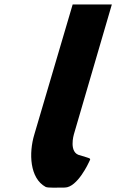

<svg xmlns="http://www.w3.org/2000/svg" viewBox="-20 -845 524 865"><path d="M307.4 -825 134.9 -240C108.8 -154.6 114.2 -41.6 185.5 -3C195.3 2.3 239.6 0 271.7 0C329.5 -0.3 381 -115 381 -115C389.5 -134 394.4 -128 341.9 -145C287.4 -154.7 312.9 -240 312.9 -240L483.9 -825Z"/></svg>

Font: Hussar
Style: BdSuprExtOblThree
Weight: 700
Foundry: Cannot Into Space Fonts
Version: Version 2.00